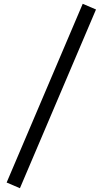

<svg xmlns="http://www.w3.org/2000/svg" viewBox="-20 -886 541 1012"><path d="M486 -836 85 106 15 76 416 -866Z"/></svg>

Font: Shippori Mincho ExtraBold
Style: Regular
Weight: 800
Designer: FONTDASU
Foundry: FONTDASU / Google Inc. / but / Adobe
Version: Version 3.110; ttfautohint (v1.8.3)